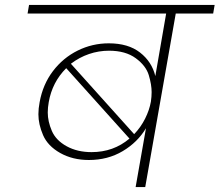

<svg xmlns="http://www.w3.org/2000/svg" viewBox="-20 -760 892 780"><path d="M852 -740 846 -705H694L570 0H531L573 -239Q539 -182 478.5 -146Q418 -110 341 -110Q275 -110 224.5 -138.5Q174 -167 155 -211Q136 -255 136 -296Q136 -319 141 -345Q154 -417 195 -471Q236 -525 295.5 -554.5Q355 -584 422 -584Q501 -584 549 -546.5Q597 -509 611 -451L655 -705H92L98 -740ZM423 -554Q381 -554 341.5 -540.5Q302 -527 268 -501L525 -215Q552 -243 569.5 -278Q587 -313 593 -347Q596 -367 596 -386Q596 -416 584.5 -454.5Q573 -493 531.5 -523.5Q490 -554 423 -554ZM178 -345Q174 -323 174 -303Q174 -267 190.5 -228.5Q207 -190 250.5 -166Q294 -142 352 -142Q441 -142 506 -197L249 -483Q192 -426 178 -345Z"/></svg>

Font: Fz Poppins ExtLt
Style: Italic
Weight: 200
Italic angle: -10°
Designer: Ninad Kale (Devanagari), Jonny Pinhorn (Latin)
Foundry: Indian Type Foundry
Version: Vit hóa bi Vntype.Com & FontZin.Com